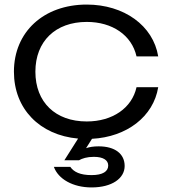

<svg xmlns="http://www.w3.org/2000/svg" viewBox="-20 -596 747 841"><path d="M262 106H326C340 98 361 91 391 91C433 91 454 106 454 129C454 155 430 171 381 171C331 171 303 157 288 135H216C235 188 299 225 381 225C471 225 526 185 526 131C526 78 484 45 412 45C389 45 372 48 357 53L383 12C535 4 652 -85 673 -214H578C558 -123 473 -64 360 -64C223 -64 135 -148 135 -282C135 -415 223 -500 360 -500C472 -500 557 -442 578 -349H673C651 -484 523 -576 360 -576C171 -576 41 -456 41 -282C41 -119 154 -4 322 11Z"/></svg>

Font: Bounded Light
Style: Regular
Weight: 300
Designer: Vlad Churkin
Version: Version 3.0